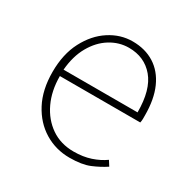

<svg xmlns="http://www.w3.org/2000/svg" viewBox="-121 -603 720 728"><g transform="rotate(30 239.0 -239.0)"><path d="M272 12Q212 12 162.5 -18Q113 -48 83.5 -104Q54 -160 54 -238Q54 -316 83.5 -372.5Q113 -429 160 -459.5Q207 -490 260 -490Q315 -490 355.5 -464.5Q396 -439 418 -390Q440 -341 440 -270Q440 -263 440 -255Q440 -247 438 -238H86Q86 -174 109.5 -124Q133 -74 175 -45Q217 -16 274 -16Q315 -16 348 -27Q381 -38 406 -56L420 -34Q393 -16 359.5 -2Q326 12 272 12ZM86 -266H410Q410 -365 369 -413.5Q328 -462 260 -462Q217 -462 179 -438.5Q141 -415 116 -371Q91 -327 86 -266Z"/></g></svg>

Font: Source Sans Variable
Style: Regular
Weight: 200
Designer: Paul D. Hunt
Foundry: Adobe Systems Incorporated
Version: Version 3.006;hotconv 1.0.111;makeotfexe 2.5.65597